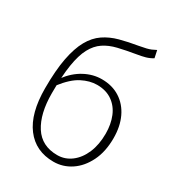

<svg xmlns="http://www.w3.org/2000/svg" viewBox="-193 -927 975 1059"><g transform="rotate(30 294.5 -397.0)"><path d="M308 13Q194 13 130 -71.5Q66 -156 66 -315Q66 -430 81 -507.5Q96 -585 123.5 -634Q151 -683 191.5 -710.5Q232 -738 284 -752Q336 -766 397 -776Q425 -781 441 -785Q457 -789 469 -794Q481 -799 496 -807L506 -760Q485 -747 462 -740.5Q439 -734 407 -729Q347 -719 299 -707.5Q251 -696 216 -672.5Q181 -649 158 -606Q135 -563 123.5 -491Q112 -419 112 -310Q112 -180 160.5 -104.5Q209 -29 308 -29Q357 -29 396.5 -59Q436 -89 458.5 -142Q481 -195 481 -265Q481 -325 461.5 -372.5Q442 -420 402.5 -447.5Q363 -475 306 -475Q260 -475 211 -450Q162 -425 110 -358V-403Q151 -458 204 -486.5Q257 -515 313 -515Q380 -515 429 -483.5Q478 -452 504.5 -396Q531 -340 531 -265Q531 -179 500 -116.5Q469 -54 418.5 -20.5Q368 13 308 13Z"/></g></svg>

Font: Noto Sans TC ExtraLight
Style: Regular
Weight: 250
Designer: Ryoko NISHIZUKA  (kana, bopomofo & ideographs); Paul D. Hunt (Latin, Greek & Cyrillic); Sandoll Communications , Soo-you
Foundry: Adobe
Version: Version 2.004-H2;hotconv 1.0.118;makeotfexe 2.5.65603